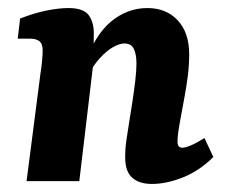

<svg xmlns="http://www.w3.org/2000/svg" viewBox="-20 -450 563 477"><path d="M357 7Q326 7 308.5 -8.5Q291 -24 291 -59Q291 -81 294 -101.5Q297 -122 301 -147Q305 -171 309 -197.5Q313 -224 316 -249Q319 -274 319 -292Q319 -315 312.5 -328.5Q306 -342 289 -342Q277 -342 261 -333Q245 -324 228 -305.5Q211 -287 197 -259L187 -285Q216 -364 256.5 -397Q297 -430 346 -430Q393 -430 421.5 -399.5Q450 -369 450 -315Q450 -288 446.5 -260.5Q443 -233 438 -207Q433 -181 429 -158Q425 -137 423 -123Q421 -109 421 -98Q421 -83 433 -83Q440 -83 453.5 -88.5Q467 -94 488 -107L510 -60Q476 -26 435 -9.5Q394 7 357 7ZM46 0 81 -271Q83 -282 84.5 -298.5Q86 -315 86 -325Q86 -341 78 -347.5Q70 -354 54 -354H24L30 -404Q66 -418 96.5 -424Q127 -430 150 -430Q188 -430 201 -411.5Q214 -393 213 -363L212 -294L177 0Z"/></svg>

Font: Rasa
Style: Italic
Weight: 400
Italic angle: -7.10001°
Designer: Anna Giedrys (Yrsa+Rasa design), David Brezina (Yrsa art-direction, Rasa art-direction, design)
Foundry: Rosetta Type Foundry
Version: Version 2.004